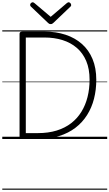

<svg xmlns="http://www.w3.org/2000/svg" viewBox="-20 -1223 963 1689"><path d="M179 0Q152 0 152 -19V-926Q152 -936 159 -940.5Q166 -945 180 -945H372Q473 -945 556.5 -917.5Q640 -890 700.5 -836.5Q761 -783 794 -704Q827 -625 827 -521Q827 -433 807 -354.5Q787 -276 746 -211Q705 -146 643.5 -99Q582 -52 499.5 -26Q417 0 313 0ZM207 -52H312Q405 -52 478 -74.5Q551 -97 605.5 -139Q660 -181 696 -239.5Q732 -298 750 -369.5Q768 -441 768 -521Q768 -617 738.5 -686.5Q709 -756 655.5 -802Q602 -848 529.5 -870.5Q457 -893 372 -893H207ZM584 -1203Q592 -1203 599 -1195.5Q606 -1188 606 -1179Q606 -1176 605.5 -1173Q605 -1170 601 -1166L451 -1023Q445 -1018 440 -1014.5Q435 -1011 426 -1011Q417 -1011 411.5 -1014.5Q406 -1018 401 -1023L250 -1167Q247 -1171 246 -1174.5Q245 -1178 245 -1180Q245 -1189 252.5 -1196Q260 -1203 267 -1203Q272 -1203 276 -1200.5Q280 -1198 284 -1195L426 -1075L567 -1195Q572 -1198 575.5 -1200.5Q579 -1203 584 -1203ZM0 436H923V446H0ZM0 -20H923V0H0ZM0 -505H923V-500H0ZM0 -956H923V-946H0Z"/></svg>

Font: Playwrite HU Guides
Style: Regular
Weight: 400
Designer: Veronika Burian, José Scaglione
Foundry: TypeTogether
Version: Version 1.003